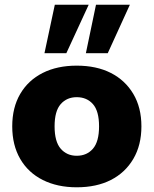

<svg xmlns="http://www.w3.org/2000/svg" viewBox="-20 -785 653 816"><path d="M306 11Q224 11 162 -20Q100 -51 66 -109.5Q32 -168 32 -248Q32 -328 66 -386Q100 -444 161.5 -475Q223 -506 306 -506Q390 -506 451 -475Q512 -444 546.5 -386Q581 -328 581 -248Q581 -168 546.5 -109.5Q512 -51 451 -20Q390 11 306 11ZM306 -123Q349 -123 375 -153Q401 -183 401 -248Q401 -313 375 -342.5Q349 -372 306 -372Q264 -372 238 -342.5Q212 -313 212 -248Q212 -183 238 -153Q264 -123 306 -123ZM345 -559 388 -765H532L438 -559ZM169 -559 213 -765H357L262 -559Z"/></svg>

Font: Nunito Sans 11pt Black
Style: Regular
Weight: 900
Version: Version 3.101;gftools[0.9.27]